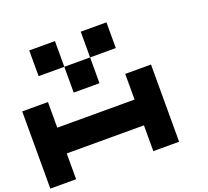

<svg xmlns="http://www.w3.org/2000/svg" viewBox="-160 -1001 1521 1401"><g transform="rotate(-20 600.0 -300.0)"><path d="M799.8 -799.8V-600.1H600.1V-799.8ZM200.2 0V200.2H0V-399.4H199.7V-199.7H200.2V-200.2H799.8V-399.4H1000V200.2H799.8V0ZM200.2 -799.8H399.9V-600.1H200.2ZM399.9 -600.1H600.1V-399.9H399.9Z"/></g></svg>

Font: QuinqueFive
Style: Regular
Weight: 400
Monospace: yes
Designer: GGBotNet
Foundry: GGBotNet
Version: 1.1